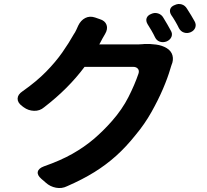

<svg xmlns="http://www.w3.org/2000/svg" viewBox="-20 -873 1040 965"><path d="M740 -803Q757 -811 774.5 -805.5Q792 -800 801 -784Q810 -769 821 -750.5Q832 -732 838 -720Q848 -704 842 -688.5Q836 -673 818 -665Q800 -658 783.5 -663.5Q767 -669 759 -686Q752 -701 741 -720Q730 -739 722 -751Q712 -768 717 -782Q722 -796 740 -803ZM859 -848Q876 -856 893 -851Q910 -846 920 -829Q930 -814 941 -795.5Q952 -777 958 -766Q967 -750 961.5 -734.5Q956 -719 938 -711Q921 -704 904.5 -709.5Q888 -715 879 -732Q872 -747 860.5 -766.5Q849 -786 841 -797Q831 -813 835.5 -827Q840 -841 859 -848ZM481 -777Q508 -769 515.5 -748Q523 -727 508 -702Q500 -688 495 -679.5Q490 -671 482 -655L479 -650H679Q688 -650 697 -651Q706 -652 707 -652Q734 -653 764.5 -649Q795 -645 818 -631Q841 -617 847 -594Q853 -571 842 -546Q841 -542 841 -543Q841 -544 840.5 -541.5Q840 -539 836 -527Q823 -482 799 -426Q775 -370 741 -309.5Q707 -249 661 -194Q614 -135 564 -90Q514 -45 454.5 -8Q395 29 317 63Q291 76 261.5 70.5Q232 65 210 45L188 26Q166 7 170 -10Q174 -27 201 -37Q284 -66 344 -100Q404 -134 451.5 -174.5Q499 -215 543 -265Q594 -323 625.5 -385Q657 -447 676 -503Q681 -518 673 -527.5Q665 -537 649 -537H405Q364 -482 313.5 -431.5Q263 -381 202 -334Q180 -315 151 -316Q122 -317 99 -334L91 -340Q68 -357 68.5 -377.5Q69 -398 93 -414Q163 -463 211.5 -512.5Q260 -562 293.5 -610Q327 -658 351 -701Q357 -709 364 -724Q371 -739 373 -744Q386 -771 408.5 -782.5Q431 -794 458 -785Z"/></svg>

Font: Chiron GoRound TC
Style: Bold
Weight: 700
Designer: Ryoko NISHIZUKA 西塚涼子 (kana, bopomofo & ideographs); Paul D. Hunt (Latin, Greek & Cyrillic); Sandoll Communications 산돌커뮤니
Foundry: Adobe
Version: Version 1.000;hotconv 1.1.1;makeotfexe 2.6.0